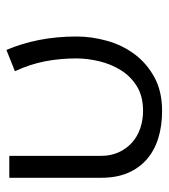

<svg xmlns="http://www.w3.org/2000/svg" viewBox="16 -520 515 586"><g transform="rotate(-90 273.0 -226.5)"><path d="M228 11.2Q182.1 11.2 144.5 -0.5Q106.9 -12.2 80.1 -35.6Q53.2 -59.1 38.6 -93.5Q23.9 -127.9 23.9 -174.8V-455.1H90.8V-174.8Q90.8 -145 101.8 -121.1Q112.8 -97.2 131.3 -80.6Q149.9 -64 175 -55.4Q200.2 -46.9 228 -46.9Q272.9 -46.9 303.5 -65.9Q334 -85 352.5 -115Q371.1 -145 379.6 -180.9Q388.2 -216.8 388.2 -250Q388.2 -300.8 379.2 -346.9Q370.1 -393.1 349.1 -438L414.1 -463.9Q434.1 -417 444.6 -363.5Q455.1 -310.1 455.1 -250Q455.1 -204.1 442.1 -157.5Q429.2 -110.8 401.6 -73.5Q374 -36.1 331.1 -12.5Q288.1 11.2 228 11.2Z"/></g></svg>

Font: Anonymous Pro
Style: Regular
Weight: 400
Monospace: yes
Designer: Mark Simonson
Version: Version 1.002